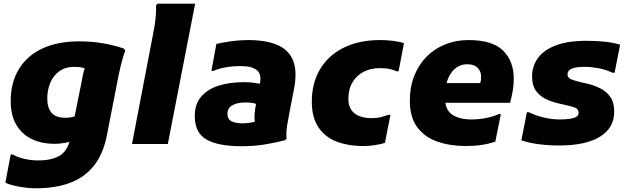

<svg xmlns="http://www.w3.org/2000/svg" viewBox="-20 -780 3397 1040"><path d="M174 240Q147 240 115.5 236Q84 232 55.5 225.5Q27 219 9 209L38 57H50Q75 72 112.5 80.5Q150 89 186 89Q269 89 311.5 57.5Q354 26 364 -48L423 -342Q428 -372 434 -395Q440 -418 449 -435L452 -404Q435 -412 421 -415Q407 -418 383 -418Q335 -418 302 -394.5Q269 -371 252.5 -332Q236 -293 236 -246Q236 -198 258.5 -170Q281 -142 336 -142Q360 -142 376 -147Q392 -152 402 -158L376 -20Q367 -14 350 -10Q333 -6 313 -3.5Q293 -1 277 -1Q205 -1 151.5 -27Q98 -53 68 -104.5Q38 -156 38 -232Q38 -333 82.5 -406Q127 -479 210 -517.5Q293 -556 408 -556Q479 -556 538.5 -545.5Q598 -535 651 -517L659 -505Q651 -487 644 -462Q637 -437 631 -411Q625 -385 621 -365L558 -42Q538 56 488 118.5Q438 181 359 210.5Q280 240 174 240Z M695 0 809 -595Q814 -618 818 -644Q822 -670 824 -697Q826 -724 825 -749L832 -760H1037L889 0Z M1288 12Q1163 12 1099 -24Q1035 -60 1035 -151Q1035 -217 1070.5 -257.5Q1106 -298 1166 -316.5Q1226 -335 1301 -335Q1332 -335 1360 -331Q1388 -327 1403 -322L1383 -211Q1368 -218 1352 -221.5Q1336 -225 1308 -225Q1266 -225 1239 -210Q1212 -195 1212 -163Q1212 -134 1234.5 -123Q1257 -112 1296 -112Q1313 -112 1336.5 -115.5Q1360 -119 1376 -126V-77Q1364 -91 1360.5 -115.5Q1357 -140 1359.5 -167Q1362 -194 1367 -217L1384 -310Q1401 -374 1373.5 -398Q1346 -422 1285 -422Q1240 -422 1201.5 -415Q1163 -408 1137 -396H1125L1152 -542Q1191 -551 1235 -557Q1279 -563 1324 -563Q1420 -563 1481.5 -537Q1543 -511 1567 -453.5Q1591 -396 1573 -300L1552 -193Q1545 -154 1537 -111Q1529 -68 1532 -29L1525 -21Q1469 -6 1411 3Q1353 12 1288 12Z M1669 -230Q1669 -329 1713 -404Q1757 -479 1840.5 -521Q1924 -563 2040 -563Q2074 -563 2110.5 -558.5Q2147 -554 2168 -546L2139 -394H2127Q2114 -401 2092 -406Q2070 -411 2036 -411Q1989 -411 1950.5 -391.5Q1912 -372 1889.5 -334.5Q1867 -297 1867 -244Q1867 -192 1900.5 -166Q1934 -140 1993 -140Q2022 -140 2043 -145.5Q2064 -151 2083 -158H2095L2065 -6Q2040 2 2008 6.5Q1976 11 1951 11Q1864 11 1801 -14Q1738 -39 1703.5 -92.5Q1669 -146 1669 -230Z M2504 11Q2418 11 2349 -13Q2280 -37 2240 -91Q2200 -145 2200 -234Q2200 -309 2224 -369.5Q2248 -430 2290.5 -473Q2333 -516 2391.5 -539.5Q2450 -563 2517 -563Q2648 -563 2705.5 -505.5Q2763 -448 2763 -354Q2763 -323 2757.5 -289Q2752 -255 2743 -223H2318V-330H2581Q2584 -338 2585 -346.5Q2586 -355 2586 -363Q2586 -394 2567 -413Q2548 -432 2510 -432Q2484 -432 2462 -420Q2440 -408 2424 -385.5Q2408 -363 2399.5 -331.5Q2391 -300 2391 -260V-247Q2391 -185 2429.5 -159Q2468 -133 2535 -133Q2576 -133 2616.5 -141.5Q2657 -150 2681 -162H2693L2663 -13Q2629 -1 2589 5Q2549 11 2504 11Z M2834 -172H2845Q2878 -155 2923 -144Q2968 -133 3013 -133Q3045 -133 3067.5 -136.5Q3090 -140 3102 -147.5Q3114 -155 3114 -169Q3114 -189 3095.5 -196.5Q3077 -204 3044 -211L3009 -219Q2967 -228 2934 -245Q2901 -262 2881.5 -290.5Q2862 -319 2862 -366Q2862 -421 2893 -464.5Q2924 -508 2989 -533.5Q3054 -559 3157 -559Q3205 -559 3252 -554.5Q3299 -550 3339 -538L3309 -386H3298Q3259 -404 3219.5 -411Q3180 -418 3146 -418Q3102 -418 3078 -408.5Q3054 -399 3054 -377Q3054 -365 3062.5 -357.5Q3071 -350 3087 -345.5Q3103 -341 3124 -335L3160 -327Q3199 -318 3232.5 -301Q3266 -284 3286.5 -254Q3307 -224 3307 -176Q3307 -87 3230 -39.5Q3153 8 3009 8Q2954 8 2901 1.5Q2848 -5 2804 -20Z"/></svg>

Font: Kufam ExtraBold
Style: Italic
Weight: 800
Italic angle: -11°
Designer: Artur Schmal
Foundry: Original Type
Version: Version 1.301; ttfautohint (v1.8.3)